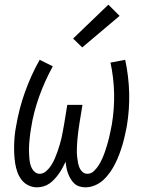

<svg xmlns="http://www.w3.org/2000/svg" viewBox="-20 -794 640 822"><path d="M138 8Q119 8 101.5 -0.5Q84 -9 72.5 -24Q61 -39 54.5 -57Q48 -75 45 -94.5Q42 -114 41 -133.5Q40 -153 40.5 -173.5Q41 -194 43 -214Q45 -234 49 -254Q55 -290 64.5 -327Q74 -364 87 -400Q100 -436 115.5 -470.5Q131 -505 150 -538L206 -510Q189 -479 174.5 -447Q160 -415 148 -381.5Q136 -348 127 -313.5Q118 -279 113 -245Q111 -234 109.5 -223Q108 -212 107 -201Q106 -190 105 -179Q104 -168 104 -156.5Q104 -145 104.5 -134.5Q105 -124 106 -113Q107 -102 109.5 -92Q112 -82 117 -72.5Q122 -63 130.5 -56.5Q139 -50 150 -50Q165 -50 178 -61.5Q191 -73 199.5 -86.5Q208 -100 214.5 -115Q221 -130 226 -144.5Q231 -159 235.5 -174Q240 -189 243.5 -204Q247 -219 249.5 -234.5Q252 -250 255 -265L268 -345H333L320 -265Q318 -253 316.5 -241Q315 -229 313.5 -217Q312 -205 311 -192.5Q310 -180 309.5 -168Q309 -156 309 -144.5Q309 -133 310.5 -121Q312 -109 314 -97.5Q316 -86 320.5 -75.5Q325 -65 333.5 -57.5Q342 -50 354 -50Q370 -50 382 -61.5Q394 -73 402.5 -86.5Q411 -100 417.5 -114.5Q424 -129 429 -143.5Q434 -158 438.5 -173Q443 -188 446.5 -202.5Q450 -217 453 -232Q456 -247 459 -262Q470 -329 468.5 -395Q467 -461 453 -526L516 -538Q531 -468 533 -397.5Q535 -327 523 -254Q519 -234 514.5 -213.5Q510 -193 504 -173Q498 -153 490.5 -133Q483 -113 473.5 -94Q464 -75 451.5 -57Q439 -39 423 -24Q407 -9 386.5 -0.5Q366 8 346 8Q332 8 319.5 4Q307 0 298 -8.5Q289 -17 282.5 -28Q276 -39 271.5 -51Q267 -63 264.5 -76Q262 -89 261 -102Q255 -89 248 -76Q241 -63 232.5 -51Q224 -39 214 -28Q204 -17 192 -8.5Q180 0 166 4Q152 8 138 8ZM332 -591 293 -629 444 -774 492 -726Z"/></svg>

Font: Iosevka Curly Light Extended
Style: Italic
Weight: 300
Width: 7
Italic angle: -9°
Monospace: yes
Designer: Belleve Invis
Foundry: Belleve Invis
Version: Version 11.1.0; ttfautohint (v1.8.3)